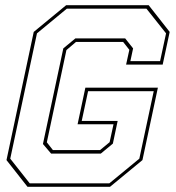

<svg xmlns="http://www.w3.org/2000/svg" viewBox="-20 -720 679 740"><path d="M86 0 5 -103 110 -597 235 -700H553L634 -597L607 -471H466L478.5 -528L454.5 -558.5H273L236 -527L160.5 -171.5L184 -141.5H365.5L402.5 -172L417.5 -241H279L309 -382H588.5L529 -103L404 0ZM94.5 -13.5H401.5L517 -108.5L572.5 -368.5H319.5L295 -254H433.5L415 -166.5L368.5 -128H177L145.5 -165L224 -533.5L270.5 -572H462.5L493 -533.5L482.5 -484.5H597L620 -591.5L544.5 -686.5H237.5L122.5 -591.5L19.5 -108.5Z"/></svg>

Font: Tourney Thin Thin
Style: Italic
Weight: 250
Italic angle: -12°
Version: Version 1.015